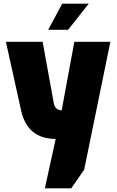

<svg xmlns="http://www.w3.org/2000/svg" viewBox="-20 -759 639 1049"><path d="M352.1 -596.2H243.2L319.8 -738.8H464.8ZM369.1 270H225.1L284.2 0Q129.9 0 95.2 -155.8L12.2 -530.8H212.9L273.9 -194.8Q280.8 -157.7 316.9 -155.8L386.2 -530.8H583L439.9 168Z"/></svg>

Font: Squarion Black
Style: Regular
Weight: 900
Designer: Natanael Gama
Version: Version 1.00;September 12, 2019;FontCreator 11.5.0.2425 64-b